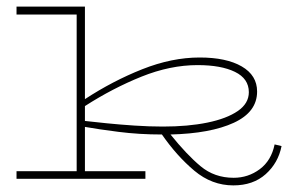

<svg xmlns="http://www.w3.org/2000/svg" viewBox="-20 -540 932 581"><path d="M420 1H30V-22H212V-496H30V-520H237V-240Q321 -295 410.5 -330.5Q500 -366 584 -366Q665 -366 711.5 -339Q758 -312 758 -263Q758 -201 687.5 -168.5Q617 -136 496 -133Q545 -72 587 -37Q629 -2 687 -2Q731 -2 766 -28Q801 -54 811 -103L832 -98Q822 -47 784 -13Q746 21 686 21Q621 21 568 -23.5Q515 -68 470 -133Q401 -133 338.5 -141Q276 -149 237 -156V-22H420ZM578 -343Q495 -343 408 -308Q321 -273 237 -219V-174Q263 -171 302.5 -167Q342 -163 387 -160Q432 -157 473 -157Q549 -157 607.5 -169Q666 -181 699.5 -204Q733 -227 733 -261Q733 -302 691 -322.5Q649 -343 578 -343Z"/></svg>

Font: BhuTuka Expanded One
Style: Regular
Weight: 400
Designer: Erin McLaughlin
Version: Version 1.000; ttfautohint (v1.8.3)